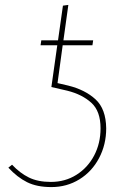

<svg xmlns="http://www.w3.org/2000/svg" viewBox="-20 -756 531 781"><path d="M412 -234Q412 -168 383 -113Q354 -58 303 -26.5Q252 5 189 5Q130 5 90 -15Q50 -35 14 -74L29 -86Q61 -52 97.5 -34Q134 -16 187 -16Q245 -16 291 -45Q337 -74 363 -123.5Q389 -173 389 -234Q389 -304 351.5 -338Q314 -372 254 -387L189 -402L213 -572H145L148 -592H216L236 -733L258 -736L238 -592H359L356 -572H235L214 -418L257 -408Q326 -391 368.5 -352Q411 -313 412 -234Z"/></svg>

Font: Fira Sans Thin
Style: Italic
Weight: 250
Italic angle: -8°
Designer: Carrois Corporate & Edenspiekermann AG
Foundry: Carrois Corporate GbR & Edenspiekermann AG
Version: Version 4.203